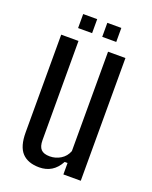

<svg xmlns="http://www.w3.org/2000/svg" viewBox="-138 -799 696 882"><g transform="rotate(20 210.0 -358.5)"><path d="M164 7.5Q108.5 7.5 79.8 -23Q51 -53.5 51 -122.5V-600H135.5L136 -115.5Q136 -84.5 149.2 -70.5Q162.5 -56.5 192 -56.5Q221 -56.5 245.2 -71.5Q269.5 -86.5 280 -114V-600H365V0H280V-56H266Q248 -23 222.5 -7.8Q197 7.5 164 7.5ZM231.5 -655V-723.5H300V-655ZM113.5 -655V-723.5H182V-655Z"/></g></svg>

Font: Big Shoulders
Style: Regular
Weight: 400
Designer: Patric King
Foundry: XO Type Co
Version: Version 2.002